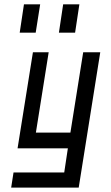

<svg xmlns="http://www.w3.org/2000/svg" viewBox="-20 -680 510 880"><path d="M439.5 -440.4 340.8 179.7H31.2L42 110.4H274.4L291 0H60.5L130.9 -440.4H203.1L144.5 -72.3H302.7L361.3 -440.4ZM89.8 -660.2 70.3 -530.3H143.6L164.1 -660.2ZM269.5 -660.2 250 -530.3H324.2L343.8 -660.2Z"/></svg>

Font: Geo
Style: Oblique
Weight: 500
Italic angle: -11°
Version: Version 001.2